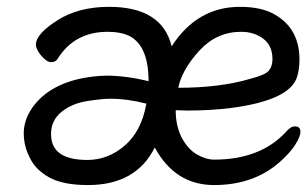

<svg xmlns="http://www.w3.org/2000/svg" viewBox="-20 -512 890 556"><path d="M232.9 -48.8Q293 -48.8 341.6 -90.8Q390.1 -132.8 403.8 -211.9Q349.1 -226.1 297.9 -226.1Q276.9 -226.1 233.4 -219.5Q189.9 -212.9 159.4 -189Q128.9 -165 127.9 -127V-123Q127.9 -48.8 232.9 -48.8ZM600.1 23.9Q486.8 23.9 428.2 -85Q374 23.9 234.9 23.9Q162.1 23.9 122.1 1.5Q82 -21 65.9 -56.2Q48.8 -88.9 48.8 -127V-130.9Q50.8 -171.9 79.8 -208.5Q108.9 -245.1 156 -266.1Q203.1 -287.1 267.1 -292L287.1 -293Q344.2 -293 410.2 -276.9Q410.2 -377.9 356 -407.2Q330.1 -419.9 292 -419.9Q195.8 -419.9 147 -341.8Q141.1 -332 128.2 -332Q115.2 -332 99.6 -350.6Q84 -369.1 84 -382.8V-383.8Q85 -414.1 146 -453.1Q207 -492.2 295.9 -492.2Q449.2 -492.2 477.1 -377.9Q550.8 -492.2 674.8 -492.2Q738.8 -492.2 776.9 -469.2Q847.2 -428.2 847.2 -339.8Q847.2 -310.1 839.8 -288.1Q817.9 -221.2 647.9 -199.2Q590.8 -191.9 521 -191.9L488.8 -192.9Q488.8 -147 506.3 -113.5Q523.9 -80.1 550 -64.9Q576.2 -49.8 600.1 -49.8Q732.9 -49.8 807.1 -128.9Q820.8 -146 834 -146Q850.1 -146 850.1 -129.9Q850.1 -117.2 835 -93Q819.8 -68.8 789.1 -42Q713.9 23.9 600.1 23.9ZM496.1 -257.8Q618.2 -257.8 706.1 -284.2Q748 -294.9 758.5 -307.4Q769 -319.8 769 -340.8Q769 -379.9 742.4 -399.9Q715.8 -419.9 678.2 -419.9Q607.9 -419.9 558.1 -366.2Q507.8 -312 496.1 -257.8Z"/></svg>

Font: LXGW WenKai Screen
Style: Regular
Weight: 400
Designer: LXGW / Fontworks Inc.
Foundry: LXGW / Fontworks Inc.
Version: Version 1.510;January 18,2025